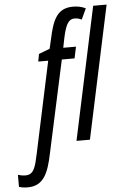

<svg xmlns="http://www.w3.org/2000/svg" viewBox="-187 -810 718 1096"><g transform="rotate(-5 171.5 -262.5)"><path d="M-72 240C22 240 48 160 69 61L184 -470H257L271 -536H198L209 -591C224 -660 239 -697 277 -697C290 -697 304 -694 317 -687L346 -749C325 -760 299 -765 273 -765C184 -765 156 -702 133 -593L120 -537L57 -513L49 -470H106L-6 55C-22 129 -32 171 -80 171C-95 171 -111 168 -123 164V233C-107 238 -91 240 -72 240ZM227 0H304L466 -760H389Z"/></g></svg>

Font: Noto Sans ExtraCondensed
Style: Italic
Weight: 400
Width: 2
Italic angle: -12°
Designer: Monotype Design Team
Foundry: Monotype Imaging Inc.
Version: Version 2.013